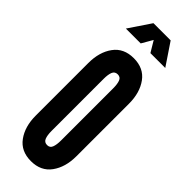

<svg xmlns="http://www.w3.org/2000/svg" viewBox="-242 -719 741 741"><g transform="rotate(45 128.5 -348.5)"><path d="M128.5 7Q74 7 45.8 -32Q17.5 -71 17.5 -130.5V-417.5Q17.5 -477.5 45.8 -516.2Q74 -555 128.5 -555Q183 -555 211.2 -516.2Q239.5 -477.5 239.5 -417.5V-130.5Q239.5 -71 211.2 -32Q183 7 128.5 7ZM129 -81Q144 -81 149.2 -94.8Q154.5 -108.5 154.5 -132V-416Q154.5 -440 149.2 -453.5Q144 -467 129 -467Q113.5 -467 108 -453.5Q102.5 -440 102.5 -416V-132Q102.5 -108.5 108 -94.8Q113.5 -81 129 -81ZM26 -614 86.5 -704H180.5L241 -614H160L133 -659L107 -614Z"/></g></svg>

Font: League Gothic SemiCondensed
Style: Regular
Weight: 400
Width: 4
Designer: The League of Moveable Type
Version: Version 2.001